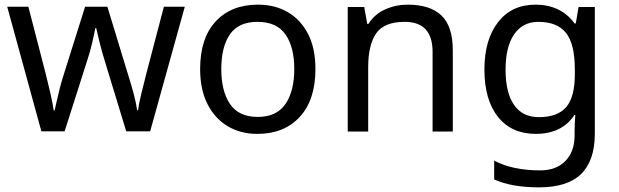

<svg xmlns="http://www.w3.org/2000/svg" viewBox="-20 -566 2664 826"><path d="M431 -303Q418 -344 408.5 -383.5Q399 -423 394 -445H390Q386 -423 377 -383.5Q368 -344 354 -302L258 -1H158L11 -537H102L176 -251Q187 -208 197 -164Q207 -120 211 -91H215Q219 -108 224.5 -133Q230 -158 237 -185.5Q244 -213 251 -235L346 -537H442L534 -235Q545 -201 555.5 -161Q566 -121 570 -92H574Q577 -117 587.5 -161Q598 -205 610 -251L685 -537H775L626 -1H523Z M1337 -269Q1337 -136 1269.5 -63Q1202 10 1087 10Q1016 10 960.5 -22.5Q905 -55 873 -117.5Q841 -180 841 -269Q841 -402 908 -474Q975 -546 1090 -546Q1163 -546 1218.5 -513.5Q1274 -481 1305.5 -419.5Q1337 -358 1337 -269ZM932 -269Q932 -174 969.5 -118.5Q1007 -63 1089 -63Q1170 -63 1208 -118.5Q1246 -174 1246 -269Q1246 -364 1208 -418Q1170 -472 1088 -472Q1006 -472 969 -418Q932 -364 932 -269Z M1734 -546Q1830 -546 1879 -499.5Q1928 -453 1928 -349V0H1841V-343Q1841 -472 1721 -472Q1632 -472 1598 -422Q1564 -372 1564 -278V0H1476V-536H1547L1560 -463H1565Q1591 -505 1637 -525.5Q1683 -546 1734 -546Z M2284 -546Q2337 -546 2379.5 -526Q2422 -506 2452 -465H2457L2469 -536H2539V9Q2539 124 2480.5 182Q2422 240 2299 240Q2181 240 2106 206V125Q2185 167 2304 167Q2373 167 2412.5 126.5Q2452 86 2452 16V-5Q2452 -17 2453 -39.5Q2454 -62 2455 -71H2451Q2397 10 2285 10Q2181 10 2122.5 -63Q2064 -136 2064 -267Q2064 -395 2122.5 -470.5Q2181 -546 2284 -546ZM2296 -472Q2229 -472 2192 -418.5Q2155 -365 2155 -266Q2155 -167 2191.5 -114.5Q2228 -62 2298 -62Q2379 -62 2416 -105.5Q2453 -149 2453 -246V-267Q2453 -377 2415 -424.5Q2377 -472 2296 -472Z"/></svg>

Font: Noto Sans Indic Siyaq Numbers
Style: Regular
Weight: 400
Designer: Monotype Design Team
Foundry: Monotype Imaging Inc.
Version: Version 2.002; ttfautohint (v1.8.4.7-5d5b)